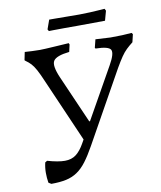

<svg xmlns="http://www.w3.org/2000/svg" viewBox="-87 -847 775 925"><g transform="rotate(-10 300.5 -385.0)"><path d="M291 -148 145 -483Q129 -521 117.5 -542Q106 -563 95 -575Q84 -587 68 -598L65 -601L73 -640Q87 -639 109 -638Q131 -637 147 -637Q159 -637 175 -638Q191 -639 217.5 -640.5Q244 -642 289 -645L292 -638L284 -603Q220 -596 206 -574Q192 -552 219 -490L321 -257H351ZM76 0Q72 -24 72 -49Q72 -74 78 -99L88 -105Q140 -90 173 -90Q206 -90 228 -107Q250 -124 269 -158L465 -506Q495 -559 485.5 -577.5Q476 -596 412 -597L409 -601L419 -641L492 -637Q527 -637 549.5 -638Q572 -639 596 -641L601 -634L592 -596Q574 -582 560.5 -569Q547 -556 534 -537Q521 -518 503 -487L308 -138Q284 -95 262.5 -66.5Q241 -38 216.5 -21.5Q192 -5 161.5 1.5Q131 8 89 8ZM493 -768 480 -721 343 -720Q315 -720 283 -720Q251 -720 228 -719.5Q205 -719 205 -719L200 -728L216 -773Q216 -773 241 -773Q266 -773 300.5 -772.5Q335 -772 363 -772Q387 -772 416.5 -773.5Q446 -775 467 -776.5Q488 -778 488 -778Z"/></g></svg>

Font: Alegreya
Style: Italic
Weight: 400
Italic angle: -7°
Designer: Juan Pablo del Peral
Foundry: Huerta Tipografica
Version: Version 2.009